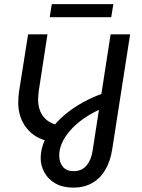

<svg xmlns="http://www.w3.org/2000/svg" viewBox="-20 -673 672 911"><path d="M327.8 217.2Q278 217.2 243.4 197.6Q208.8 178 190.9 145.6Q173 113.2 173 77Q173 33.8 193.5 -10.4Q214 -54.6 252.6 -95.7Q291.2 -136.8 346.3 -171.4Q401.4 -206 471 -231L455.4 -154.6Q365 -113.2 313 -53.7Q261 5.8 261 64.8Q261 96.4 278 117.7Q295 139 329 139Q367.8 139 390.1 112.9Q412.4 86.8 419.2 43.4L504.8 -510H597.4L512.2 37Q503.2 93.8 478.6 134.5Q454 175.2 416 196.2Q378 217.2 327.8 217.2ZM214.2 -1.8Q144.8 -15.8 105.6 -66Q66.4 -116.2 66.4 -187Q66.4 -198.8 67.7 -214.1Q69 -229.4 70.6 -240.6L113.4 -510H205.2L163.8 -240.8Q162.8 -230.8 161.8 -220.5Q160.8 -210.2 160.8 -202.6Q160.8 -151.4 185.5 -120Q210.2 -88.6 255.6 -79.4ZM215.8 -591.4 225.8 -653.4H517.8L507.8 -591.4Z"/></svg>

Font: MuseoModerno Thin
Style: Italic
Weight: 100
Italic angle: -9°
Designer: Pablo Cosgaya, Héctor Gatti, Marcela Romero, and the Authors of The MuseoModerno Project.
Foundry: Omnibus-Type Team
Version: Version 1.003